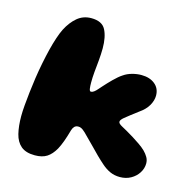

<svg xmlns="http://www.w3.org/2000/svg" viewBox="-98 -732 867 858"><g transform="rotate(15 335.5 -303.0)"><path d="M135 25Q93.5 25 71 6Q48.5 -13 40 -47.8Q31.5 -82.5 31.5 -128.5Q31.5 -151 34 -179.5Q36.5 -208 40.2 -241Q44 -274 49 -308.5Q54.5 -345.5 61.5 -380.8Q68.5 -416 76.2 -447.2Q84 -478.5 92.8 -504.8Q101.5 -531 110.5 -549Q130 -587 157.2 -609.8Q184.5 -632.5 221.5 -632.5Q271.5 -632.5 288.2 -600.2Q305 -568 305 -515Q305 -501.5 304.2 -487.5Q303.5 -473.5 302.2 -459.5Q301 -445.5 299.5 -431.5Q298 -417.5 296.8 -404Q295.5 -390.5 295 -378Q294.5 -365.5 294.5 -354Q294.5 -337.5 296.2 -326Q298 -314.5 304 -314.5Q310.5 -314.5 318 -320Q325.5 -325.5 333.5 -335Q339 -341.5 347 -350.2Q355 -359 364.2 -369Q373.5 -379 383.5 -388.8Q393.5 -398.5 403.2 -407Q413 -415.5 422.5 -421.5Q439 -433 460.8 -439Q482.5 -445 503.5 -445Q542 -445 566 -425.5Q590 -406 590 -372.5Q590 -350.5 576.8 -327Q563.5 -303.5 535 -284Q517.5 -270.5 502.8 -259.5Q488 -248.5 477 -239Q462 -226.5 462 -218.5Q462 -213 466.8 -208.8Q471.5 -204.5 479 -200.5Q489.5 -195 504.8 -186.2Q520 -177.5 537 -167Q554 -156.5 570.2 -145.2Q586.5 -134 599 -122Q611 -110 618.5 -97Q626 -84 626 -68.5Q626 -45.5 613 -25Q600 -4.5 577.8 8Q555.5 20.5 527.5 20.5Q502 20.5 481.2 11Q460.5 1.5 441.5 -15.5Q426 -29 408.5 -46.2Q391 -63.5 372.5 -82.8Q354 -102 334.5 -121Q323.5 -133 312.8 -141.2Q302 -149.5 291 -149.5Q279 -149.5 272.5 -142.5Q266 -135.5 263 -125Q254.5 -94.5 246 -71.2Q237.5 -48 228.5 -31.5Q212 -2.5 190.8 11.2Q169.5 25 135 25Z"/></g></svg>

Font: Gluten ExtraBold
Style: Regular
Weight: 800
Designer: Tyler Finck
Foundry: Etcetera Type Company
Version: Version 1.300